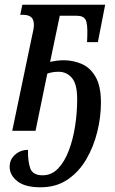

<svg xmlns="http://www.w3.org/2000/svg" viewBox="-20 -556 490 816"><path d="M152 240Q86 240 53.5 214Q21 188 21 153Q21 122 44 101.5Q67 81 99 81Q98 129 108.5 159Q119 189 161 189Q199 189 226.5 160.5Q254 132 272 85Q290 38 299 -19Q308 -76 308 -135Q308 -199 285.5 -225Q263 -251 229 -251Q202 -251 181 -243L131 0H32L116 -402Q119 -414 121.5 -427.5Q124 -441 124 -450Q124 -474 112 -483.5Q100 -493 78 -493H66L75 -536H427L396 -377H350L351 -401Q353 -456 343.5 -472.5Q334 -489 307 -489H234L193 -293Q206 -296 221.5 -298Q237 -300 254 -300Q295 -299 330 -283Q365 -267 387 -228Q409 -189 409 -120Q409 -59 393.5 4Q378 67 347 120.5Q316 174 267.5 207Q219 240 152 240Z"/></svg>

Font: Noto Serif ExtraCondensed Medium
Style: Italic
Weight: 500
Width: 2
Italic angle: -12°
Designer: Monotype Design Team
Foundry: Monotype Imaging Inc.
Version: Version 2.013; ttfautohint (v1.8.4.7-5d5b)